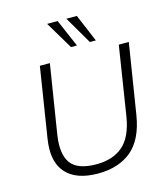

<svg xmlns="http://www.w3.org/2000/svg" viewBox="-134 -1038 995 1149"><g transform="rotate(-15 363.0 -464.0)"><path d="M331 8Q195 8 132 -63.5Q69 -135 92 -275L160 -705H222L154 -279Q136 -163 177.5 -105.5Q219 -48 336 -48Q438 -48 500 -101.5Q562 -155 582 -279L649 -705H711L642 -273Q619 -126 539.5 -59Q460 8 331 8ZM486 -765 386 -936H451L523 -765ZM369 -765 267 -936H332L406 -765Z"/></g></svg>

Font: Mulish Light
Style: Italic
Weight: 300
Italic angle: -9°
Designer: Vernon Adams
Foundry: Vernon Adams
Version: Version 3.603; ttfautohint (v1.8.3)